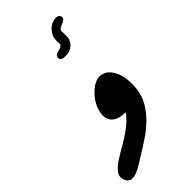

<svg xmlns="http://www.w3.org/2000/svg" viewBox="-194 -597 670 670"><g transform="rotate(-45 141.5 -261.5)"><path d="M230.5 -521.5Q215.8 -516.1 215.3 -505.4L215.8 -509.3Q216.8 -509.3 216.8 -483.4Q216.8 -460.9 200.2 -447.3Q186 -435.5 166 -435.5Q141.6 -435.5 141.6 -449.7Q141.6 -462.9 164.1 -467.3Q178.7 -470.2 181.2 -479Q181.2 -478 180.7 -478Q180.2 -478 180.2 -497.1Q180.2 -505.9 183.1 -514.6Q186 -523.4 191.7 -530.8Q197.3 -538.1 204.6 -543.7Q211.9 -549.3 220.7 -551.8Q224.1 -552.7 227.1 -553.2Q230 -553.7 232.4 -554.2H235.8Q250.5 -554.2 252.9 -541.5V-539.6Q252.9 -529.3 230.5 -521.5ZM174.3 -148.9Q144.5 -148.9 129.6 -159.2Q114.7 -169.4 111.3 -185.1Q109.9 -191.4 109.9 -198.2Q109.9 -208.5 114.3 -223.4Q118.7 -238.3 130.1 -255.1Q141.6 -272 157.5 -284.7Q173.3 -297.4 189.5 -301.3Q193.8 -302.2 198.2 -302.2Q207.5 -302.2 219 -297.4Q230.5 -292.5 241.2 -277.6Q252 -262.7 257.3 -238.8Q260.7 -223.6 260.7 -205.6Q260.7 -193.8 259.3 -180.7Q255.9 -148.9 240.7 -123Q225.6 -97.2 203.6 -75.7Q181.6 -54.2 154.8 -36.4Q127.9 -18.6 101.1 -2.4Q94.7 1.5 85.7 7.3Q76.7 13.2 66.7 18.6Q56.6 23.9 46.4 27.8Q37.1 31.2 29.3 31.2Q28.3 31.2 23.4 31Q18.6 30.8 11.7 24.9Q4.9 19 2 4.9Q1.5 2 1.5 -1Q1.5 -9.8 7.3 -18.8Q13.2 -27.8 24.2 -36.9Q35.2 -45.9 47.9 -53.5Q60.5 -61 69.3 -66.4Q82 -73.7 96.7 -82.5Q111.3 -91.3 125.7 -101.6Q140.1 -111.8 152.8 -123.5Q165.5 -135.3 174.3 -148.9Z"/></g></svg>

Font: DimaLatifi
Style: regular
Weight: 400
Designer: R.Balvardi
Foundry: Dima Software Group
Version: Version 1.00;January 29, 2019;FontCreator 11.5.0.2427 64-bit